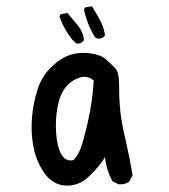

<svg xmlns="http://www.w3.org/2000/svg" viewBox="-20 -600 540 613"><path d="M185.5 -7.8Q146.5 -11.7 121.1 -48.3Q95.7 -85 86.9 -130.9Q78.1 -176.8 82 -223.6Q85.9 -270.5 99.6 -313.5Q113.3 -356.4 143.6 -385.7Q173.8 -415 204.1 -424.8Q234.4 -434.6 268.6 -429.7Q302.7 -424.8 319.3 -409.7Q335.9 -394.5 348.1 -382.3Q360.4 -370.1 360.4 -324.2Q360.4 -278.3 364.3 -243.2Q368.2 -208 380.9 -153.3Q393.6 -98.6 403.3 -41L393.6 -21.5Q379.9 -9.8 358.4 -11.7L338.9 -21.5Q319.3 -57.6 315.4 -98.6Q299.8 -71.3 265.1 -37.6Q230.5 -3.9 185.5 -7.8ZM214.8 -88.9Q227.5 -101.6 236.8 -124.5Q246.1 -147.5 260.7 -211.9Q275.4 -276.4 279.3 -342.8Q259.8 -360.4 233.9 -352.1Q208 -343.8 189.9 -321.8Q171.9 -299.8 164.1 -259.8Q156.2 -219.7 159.2 -175.8Q162.1 -131.8 175.8 -107.4Q189.5 -83 214.8 -88.9ZM222.7 -461.9 210.9 -473.6Q183.6 -506.8 169.9 -547.9L173.8 -554.7L195.3 -558.6Q212.9 -538.1 229.5 -517.6Q246.1 -497.1 248 -471.7Q238.3 -458 222.7 -461.9ZM289.1 -477.5 283.2 -481.4Q257.8 -522.5 248 -570.3L252 -576.2L273.4 -580.1Q287.1 -558.6 299.3 -535.6Q311.5 -512.7 315.4 -487.3Q305.7 -473.6 289.1 -477.5Z"/></svg>

Font: JasonHandwriting2
Style: Regular
Weight: 400
Version: Version 1.05.10